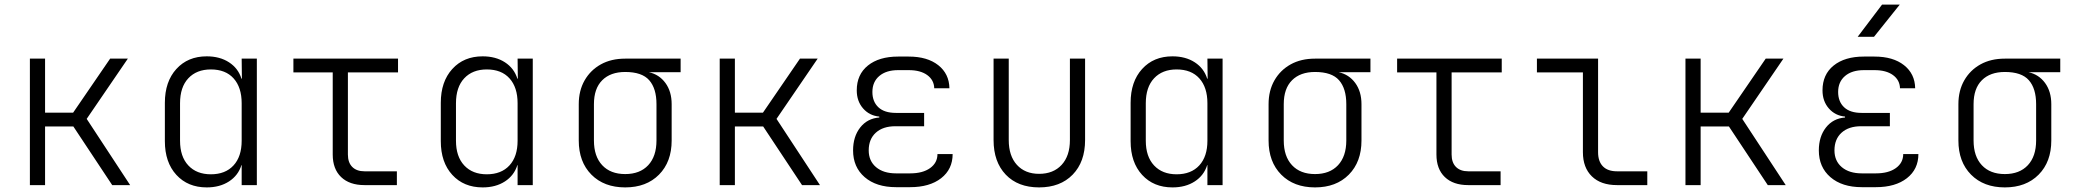

<svg xmlns="http://www.w3.org/2000/svg" viewBox="-20 -805 9040 835"><path d="M110 0V-550H176V-315H298L459 -550H536L357 -288L546 0H468L299 -255H176V0Z M879 10Q797 10 747 -44.5Q697 -99 697 -191V-358Q697 -450 747 -505Q797 -560 879 -560Q936 -560 976 -534Q1016 -508 1030 -463H1032L1031 -550H1097V0H1031V-87H1030Q1016 -42 976 -16Q936 10 879 10ZM897 -47Q960 -47 995.5 -85.5Q1031 -124 1031 -193V-356Q1031 -425 996 -464Q961 -503 897 -503Q835 -503 799 -464.5Q763 -426 763 -356V-193Q763 -124 799 -85.5Q835 -47 897 -47Z M1565 0Q1500 0 1463.5 -35Q1427 -70 1427 -133V-490H1256V-550H1711V-490H1493V-133Q1493 -98 1512 -79Q1531 -60 1565 -60H1706V0Z M2079 10Q1997 10 1947 -44.5Q1897 -99 1897 -191V-358Q1897 -450 1947 -505Q1997 -560 2079 -560Q2136 -560 2176 -534Q2216 -508 2230 -463H2232L2231 -550H2297V0H2231V-87H2230Q2216 -42 2176 -16Q2136 10 2079 10ZM2097 -47Q2160 -47 2195.5 -85.5Q2231 -124 2231 -193V-356Q2231 -425 2196 -464Q2161 -503 2097 -503Q2035 -503 1999 -464.5Q1963 -426 1963 -356V-193Q1963 -124 1999 -85.5Q2035 -47 2097 -47Z M2699 10Q2607 10 2552 -45.5Q2497 -101 2497 -194V-352Q2497 -411 2522.5 -455.5Q2548 -500 2593 -525Q2638 -550 2699 -550H2940V-491H2802Q2847 -481 2874 -444Q2901 -407 2901 -352V-194Q2901 -101 2846 -45.5Q2791 10 2699 10ZM2699 -48Q2763 -48 2799 -86.5Q2835 -125 2835 -194V-352Q2835 -420 2803.5 -456Q2772 -492 2699 -492Q2635 -492 2599 -456Q2563 -420 2563 -352V-194Q2563 -125 2599 -86.5Q2635 -48 2699 -48Z M3110 0V-550H3176V-315H3298L3459 -550H3536L3357 -288L3546 0H3468L3299 -255H3176V0Z M3938 9H3877Q3791 9 3740.5 -34.5Q3690 -78 3690 -151Q3690 -211 3721 -250.5Q3752 -290 3804 -294V-298Q3761 -302 3733.5 -333.5Q3706 -365 3706 -412Q3706 -481 3754.5 -520Q3803 -559 3886 -559H3932Q4013 -559 4060.5 -521.5Q4108 -484 4109 -421H4043Q4042 -457 4012.5 -478.5Q3983 -500 3932 -500H3886Q3834 -500 3804 -474.5Q3774 -449 3774 -405Q3774 -363 3800 -338.5Q3826 -314 3876 -314H3999V-256H3874Q3820 -256 3789 -228Q3758 -200 3758 -151Q3758 -105 3790 -78Q3822 -51 3877 -51H3938Q3993 -51 4025 -74Q4057 -97 4057 -135H4123Q4123 -69 4073 -30Q4023 9 3938 9Z M4499 10Q4407 10 4354 -45.5Q4301 -101 4301 -196V-550H4367V-196Q4367 -127 4402.5 -88Q4438 -49 4499 -49Q4561 -49 4597 -88Q4633 -127 4633 -196V-550H4699V-196Q4699 -101 4645 -45.5Q4591 10 4499 10Z M5079 10Q4997 10 4947 -44.5Q4897 -99 4897 -191V-358Q4897 -450 4947 -505Q4997 -560 5079 -560Q5136 -560 5176 -534Q5216 -508 5230 -463H5232L5231 -550H5297V0H5231V-87H5230Q5216 -42 5176 -16Q5136 10 5079 10ZM5097 -47Q5160 -47 5195.5 -85.5Q5231 -124 5231 -193V-356Q5231 -425 5196 -464Q5161 -503 5097 -503Q5035 -503 4999 -464.5Q4963 -426 4963 -356V-193Q4963 -124 4999 -85.5Q5035 -47 5097 -47Z M5699 10Q5607 10 5552 -45.5Q5497 -101 5497 -194V-352Q5497 -411 5522.5 -455.5Q5548 -500 5593 -525Q5638 -550 5699 -550H5940V-491H5802Q5847 -481 5874 -444Q5901 -407 5901 -352V-194Q5901 -101 5846 -45.5Q5791 10 5699 10ZM5699 -48Q5763 -48 5799 -86.5Q5835 -125 5835 -194V-352Q5835 -420 5803.5 -456Q5772 -492 5699 -492Q5635 -492 5599 -456Q5563 -420 5563 -352V-194Q5563 -125 5599 -86.5Q5635 -48 5699 -48Z M6365 0Q6300 0 6263.5 -35Q6227 -70 6227 -133V-490H6056V-550H6511V-490H6293V-133Q6293 -98 6312 -79Q6331 -60 6365 -60H6506V0Z M7012 0Q6942 0 6903 -38Q6864 -76 6864 -143V-490H6664V-550H6930V-143Q6930 -103 6951 -81.5Q6972 -60 7012 -60H7144V0Z M7310 0V-550H7376V-315H7498L7659 -550H7736L7557 -288L7746 0H7668L7499 -255H7376V0Z M8138 9H8077Q7991 9 7940.5 -34.5Q7890 -78 7890 -151Q7890 -211 7921 -250.5Q7952 -290 8004 -294V-298Q7961 -302 7933.5 -333.5Q7906 -365 7906 -412Q7906 -481 7954.5 -520Q8003 -559 8086 -559H8132Q8213 -559 8260.5 -521.5Q8308 -484 8309 -421H8243Q8242 -457 8212.5 -478.5Q8183 -500 8132 -500H8086Q8034 -500 8004 -474.5Q7974 -449 7974 -405Q7974 -363 8000 -338.5Q8026 -314 8076 -314H8199V-256H8074Q8020 -256 7989 -228Q7958 -200 7958 -151Q7958 -105 7990 -78Q8022 -51 8077 -51H8138Q8193 -51 8225 -74Q8257 -97 8257 -135H8323Q8323 -69 8273 -30Q8223 9 8138 9ZM8059 -645 8165 -785H8242L8130 -645Z M8699 10Q8607 10 8552 -45.5Q8497 -101 8497 -194V-352Q8497 -411 8522.5 -455.5Q8548 -500 8593 -525Q8638 -550 8699 -550H8940V-491H8802Q8847 -481 8874 -444Q8901 -407 8901 -352V-194Q8901 -101 8846 -45.5Q8791 10 8699 10ZM8699 -48Q8763 -48 8799 -86.5Q8835 -125 8835 -194V-352Q8835 -420 8803.5 -456Q8772 -492 8699 -492Q8635 -492 8599 -456Q8563 -420 8563 -352V-194Q8563 -125 8599 -86.5Q8635 -48 8699 -48Z"/></svg>

Font: JetBrains Mono NL ExtraLight
Style: Regular
Weight: 200
Designer: Philipp Nurullin, Konstantin Bulenkov
Foundry: JetBrains
Version: Version 2.304; ttfautohint (v1.8.4.7-5d5b)